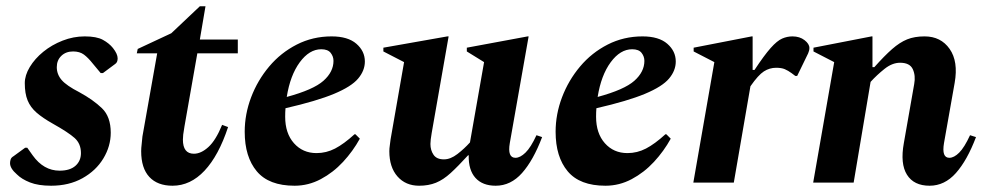

<svg xmlns="http://www.w3.org/2000/svg" viewBox="-20 -582 3140 612"><path d="M143 10Q102 10 75.5 -0.5Q49 -11 34 -26Q12 -45 12 -62Q12 -68 14 -74Q16 -80 23 -84L60 -111H67L84 -87Q119 -38 170 -38Q203 -38 220.5 -53.5Q238 -69 238 -94Q238 -124 218 -142Q198 -160 148 -188Q116 -206 96.5 -223Q77 -240 68 -262Q59 -284 59 -317Q59 -342 75 -368.5Q91 -395 118 -417Q145 -439 179.5 -452.5Q214 -466 250 -466Q288 -466 308 -455Q328 -444 340 -429Q355 -410 355 -396Q355 -383 347 -378L308 -349H301L276 -379Q261 -398 247.5 -408Q234 -418 213 -418Q190 -418 175.5 -404Q161 -390 161 -368Q161 -345 176.5 -327Q192 -309 233 -288Q277 -264 305 -237Q333 -210 333 -159Q333 -116 309.5 -77Q286 -38 243 -14Q200 10 143 10Z M530 10Q482 10 456 -18Q430 -46 430 -100Q430 -110 431.5 -122Q433 -134 434 -147L481 -412H416L419 -426L526 -476L617 -562H635L617 -456H738V-412H609L568 -179Q565 -162 564 -153Q563 -144 563 -137Q563 -92 598 -92Q621 -92 644.5 -113.5Q668 -135 688 -184L707 -177Q677 -86 632 -38Q587 10 530 10Z M919 10Q837 10 798.5 -36Q760 -82 760 -162Q760 -218 780.5 -272Q801 -326 838 -370Q875 -414 926 -440Q977 -466 1037 -466Q1089 -466 1116 -442.5Q1143 -419 1143 -386Q1143 -357 1121.5 -331.5Q1100 -306 1045 -283Q990 -260 890 -237Q889 -224 889 -210Q889 -157 917 -125.5Q945 -94 989 -94Q1020 -94 1048 -108.5Q1076 -123 1110 -154H1113L1127 -140Q1105 -100 1073.5 -66Q1042 -32 1002.5 -11Q963 10 919 10ZM1004 -425Q966 -425 935.5 -383.5Q905 -342 894 -273Q979 -296 1011 -324.5Q1043 -353 1043 -388Q1043 -402 1034 -413.5Q1025 -425 1004 -425Z M1316 10Q1273 10 1247 -19.5Q1221 -49 1221 -100Q1221 -109 1222.5 -118.5Q1224 -128 1225 -138L1268 -384L1202 -418V-430L1406 -466H1410L1356 -158Q1352 -135 1352 -123Q1352 -103 1362 -88.5Q1372 -74 1395 -74Q1416 -74 1438 -91Q1460 -108 1478 -128L1523 -384L1468 -418V-430L1662 -466H1665L1605 -126Q1597 -79 1623 -79Q1638 -79 1655 -95.5Q1672 -112 1690 -151L1708 -145Q1680 -71 1644 -30.5Q1608 10 1560 10Q1518 10 1495.5 -15Q1473 -40 1474 -87H1472Q1440 -52 1416.5 -30.5Q1393 -9 1369.5 0.5Q1346 10 1316 10Z M1910 10Q1828 10 1789.5 -36Q1751 -82 1751 -162Q1751 -218 1771.5 -272Q1792 -326 1829 -370Q1866 -414 1917 -440Q1968 -466 2028 -466Q2080 -466 2107 -442.5Q2134 -419 2134 -386Q2134 -357 2112.5 -331.5Q2091 -306 2036 -283Q1981 -260 1881 -237Q1880 -224 1880 -210Q1880 -157 1908 -125.5Q1936 -94 1980 -94Q2011 -94 2039 -108.5Q2067 -123 2101 -154H2104L2118 -140Q2096 -100 2064.5 -66Q2033 -32 1993.5 -11Q1954 10 1910 10ZM1995 -425Q1957 -425 1926.5 -383.5Q1896 -342 1885 -273Q1970 -296 2002 -324.5Q2034 -353 2034 -388Q2034 -402 2025 -413.5Q2016 -425 1995 -425Z M2190 0 2257 -384 2191 -418V-430L2376 -466H2379V-359H2385Q2416 -406 2436.5 -429Q2457 -452 2473 -459Q2489 -466 2506 -466Q2529 -466 2544.5 -454Q2560 -442 2560 -429Q2560 -421 2556 -412L2521 -340H2515L2503 -349Q2492 -357 2481.5 -361.5Q2471 -366 2454 -366Q2433 -366 2415 -354.5Q2397 -343 2372 -307L2319 0Z M2572 0 2639 -384 2573 -418V-430L2758 -466H2761V-368H2767Q2799 -404 2823.5 -425.5Q2848 -447 2871.5 -456.5Q2895 -466 2927 -466Q2979 -466 3007 -426Q3035 -386 3023 -318L2989 -126Q2981 -79 3006 -79Q3021 -79 3037.5 -95.5Q3054 -112 3072 -151L3091 -145Q3063 -71 3027 -30.5Q2991 10 2943 10Q2893 10 2871 -25Q2849 -60 2861 -126L2894 -314Q2899 -341 2889.5 -361.5Q2880 -382 2849 -382Q2824 -382 2799.5 -362.5Q2775 -343 2755 -321L2701 0Z"/></svg>

Font: Spectral
Style: Bold Italic
Weight: 700
Italic angle: -10°
Designer: Jean-Baptiste Levee
Foundry: Production Type
Version: Version 2.001